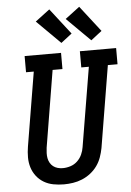

<svg xmlns="http://www.w3.org/2000/svg" viewBox="-64 -1033 744 1087"><g transform="rotate(-5 308.0 -489.0)"><path d="M255 8Q225 8 195.5 2.5Q166 -3 141.5 -17.5Q117 -32 99.5 -54.5Q82 -77 73.5 -104.5Q65 -132 65 -162Q65 -192 70 -222L140 -643H96V-735H303V-643H247L175 -207Q173 -192 172.5 -177Q172 -162 174.5 -148Q177 -134 184 -121.5Q191 -109 202 -100.5Q213 -92 227 -88Q241 -84 256 -84Q256 -84 256 -84Q256 -84 256 -84Q278 -84 300 -91Q322 -98 339 -114Q356 -130 365.5 -151Q375 -172 378 -193L453 -643H410V-735H616V-643H561L484 -178Q479 -152 470 -126.5Q461 -101 445 -78.5Q429 -56 406.5 -38.5Q384 -21 358.5 -10.5Q333 0 306.5 4Q280 8 255 8ZM480 -791 346 -924 428 -986 542 -839ZM310 -791 176 -924 258 -986 372 -839Z"/></g></svg>

Font: Iosevka Slab Semibold Extended
Style: Italic
Weight: 600
Width: 7
Italic angle: -9°
Monospace: yes
Designer: Belleve Invis
Foundry: Belleve Invis
Version: Version 11.1.0; ttfautohint (v1.8.3)